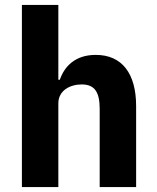

<svg xmlns="http://www.w3.org/2000/svg" viewBox="-20 -760 636 780"><path d="M69 -740V0H217V-340C217 -392 264 -417 312 -417C366 -417 385 -384 385 -317V0H533V-329C533 -461 476 -537 369 -537C286 -537 242 -491 223 -436H217V-740Z"/></svg>

Font: Braiins Sans
Style: Bold
Weight: 700
Designer: Mike Abbink, Paul van der Laan, Pieter van Rosmalen, Jiri Chlebus, Lubos Buracinsky
Foundry: Bold Monday, Sudetype
Version: Version 1.000;hotconv 1.0.109;makeotfexe 2.5.65596